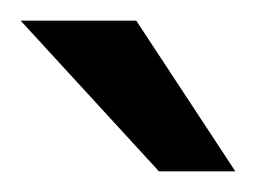

<svg xmlns="http://www.w3.org/2000/svg" viewBox="-20 -752 248 186"><path d="M134 -586 0 -732H112L208 -586Z"/></svg>

Font: Aspekta 400
Style: Regular
Weight: 400
Designer: Ivo Dolenc
Version: Version 2.000